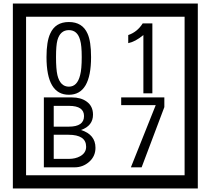

<svg xmlns="http://www.w3.org/2000/svg" viewBox="-20 -980 1195 1090"><path d="M1103 90H53V-960H1103ZM1028 15V-885H128V15ZM497 -656Q497 -442 371 -442Q244 -442 244 -656Q244 -744 265 -789Q294 -855 371 -855Q448 -855 477 -789Q497 -745 497 -656ZM444 -656Q444 -723 435 -752Q420 -809 371 -809Q322 -809 306 -752Q298 -723 298 -656Q298 -587 306 -553Q322 -488 371 -488Q419 -488 435 -554Q444 -587 444 -656ZM845 -450H794V-781Q748 -743 708 -735V-781Q759 -798 790 -847H845ZM522 -141Q522 -93 486.5 -61.5Q451 -30 403 -30H229V-427H388Q439 -427 471 -404Q508 -378 508 -329Q508 -266 440 -242Q522 -216 522 -141ZM457 -321Q457 -379 372 -379H285V-261H371Q457 -261 457 -321ZM469 -147Q469 -215 368 -215H285V-78H371Q408 -78 435 -93Q469 -112 469 -147ZM913 -372 784 -30H723L864 -383H668V-427H913Z"/></svg>

Font: Unicode BMP Fallback SIL
Style: Regular
Weight: 400
Foundry: NRSI, SIL International
Version: Version 5.1 Based on Unicode 5.1